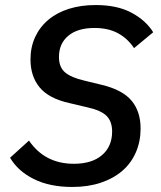

<svg xmlns="http://www.w3.org/2000/svg" viewBox="-20 -730 640 762"><path d="M267 12Q177 12 114 -19.5Q51 -51 20 -104L95 -172Q158 -80 273 -80Q345 -80 385 -114.5Q425 -149 425 -208Q425 -248 403 -270Q381 -292 327 -304L255 -321Q174 -339 137.5 -383Q101 -427 101 -494Q101 -543 119.5 -583Q138 -623 172 -651.5Q206 -680 253.5 -695Q301 -710 360 -710Q445 -710 502 -679.5Q559 -649 588 -602L512 -539Q486 -578 447.5 -598.5Q409 -619 355 -619Q288 -619 251 -588Q214 -557 214 -504Q214 -463 238.5 -442.5Q263 -422 315 -410L385 -393Q467 -373 502.5 -330Q538 -287 538 -220Q538 -169 519.5 -126Q501 -83 466 -52.5Q431 -22 380.5 -5Q330 12 267 12Z"/></svg>

Font: IBM Plex Mono Medm
Style: Italic
Weight: 500
Italic angle: -9°
Monospace: yes
Designer: Mike Abbink, Paul van der Laan, Pieter van Rosmalen
Foundry: Bold Monday
Version: Version 2.3